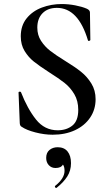

<svg xmlns="http://www.w3.org/2000/svg" viewBox="-20 -656 547 952"><path d="M303 -354Q352 -324 382 -300Q412 -276 433 -242Q454 -208 454 -164Q454 -113 427 -73Q400 -33 352 -10.5Q304 12 241 12Q200 12 155.5 0.5Q111 -11 88 -27Q79 -31 78 -45L72 -196V-197Q72 -201 77 -201.5Q82 -202 84 -199Q116 -117 158.5 -63.5Q201 -10 266 -10Q310 -10 339 -33.5Q368 -57 368 -111Q368 -156 348.5 -189Q329 -222 300.5 -244.5Q272 -267 223 -298Q175 -329 148 -350.5Q121 -372 102 -403Q83 -434 83 -476Q83 -529 112 -565Q141 -601 187.5 -618.5Q234 -636 286 -636Q319 -636 353 -629.5Q387 -623 410 -613Q426 -606 426 -594L428 -458Q428 -455 422.5 -453.5Q417 -452 416 -456Q368 -617 262 -617Q217 -617 191 -590.5Q165 -564 165 -519Q165 -482 183.5 -453.5Q202 -425 229 -404Q256 -383 303 -354ZM332 153Q332 190 313.5 219Q295 248 261 275L259 276Q255 276 253 272Q251 268 253 266Q300 229 300 191Q300 170 292 160Q283 177 255 177Q235 177 222 163Q209 149 209 127Q209 101 225.5 87.5Q242 74 266 74Q298 74 315 95Q332 116 332 153Z"/></svg>

Font: Cormorant Garamond SemiBold
Style: Regular
Weight: 600
Designer: Christian Thalmann (Catharsis Fonts)
Version: Version 3.000